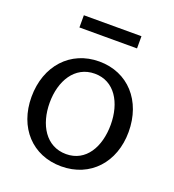

<svg xmlns="http://www.w3.org/2000/svg" viewBox="-134 -832 855 946"><g transform="rotate(20 293.5 -359.0)"><path d="M446 -728H144V-664H446ZM293 10C445 10 548 -103 548 -263C548 -425 446 -540 294 -540C144 -540 39 -426 39 -262C39 -102 141 10 293 10ZM295 -55C189 -55 133 -151 133 -266C133 -380 189 -476 294 -476C398 -476 453 -381 453 -266C453 -150 399 -55 295 -55Z"/></g></svg>

Font: 18Franklin
Style: Regular
Weight: 400
Designer: Pablo Impallari, Rodrigo Fuenzalida (Modified by Dan O. Williams)
Version: Version 0.025;PS 000.025;hotconv 1.0.88;makeotf.lib2.5.64775